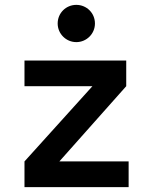

<svg xmlns="http://www.w3.org/2000/svg" viewBox="-20 -765 626 785"><path d="M80.1 0H505.9V-105H222.7L496.1 -412.6V-517.6H80.1V-412.6H357.9L80.1 -105ZM292 -592.8C334 -592.8 368.2 -627 368.2 -668.9C368.2 -711.9 334 -745.1 292 -745.1C250 -745.1 215.8 -711.9 215.8 -668.9C215.8 -627 250 -592.8 292 -592.8Z"/></svg>

Font: Cascadia Mono SemiBold
Style: Regular
Weight: 600
Monospace: yes
Designer: Aaron Bell
Foundry: Saja Typeworks
Version: Version 2404.023